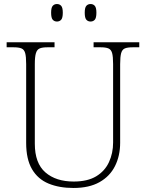

<svg xmlns="http://www.w3.org/2000/svg" viewBox="-20 -924 727 954"><path d="M345 10Q274 10 221 -12Q168 -34 139 -83.5Q110 -133 110 -214V-606Q110 -643 105 -660.5Q100 -678 86.5 -683.5Q73 -689 48 -689H13V-714H251V-689H215Q191 -689 177.5 -683.5Q164 -678 158.5 -660Q153 -642 153 -605V-210Q153 -113 205.5 -67.5Q258 -22 346 -22Q415 -22 458 -48Q501 -74 521.5 -118.5Q542 -163 542 -216V-606Q542 -643 537 -660.5Q532 -678 518.5 -683.5Q505 -689 481 -689H445V-714H672V-689H639Q614 -689 600.5 -683.5Q587 -678 582 -660Q577 -642 577 -605V-215Q577 -150 551.5 -99Q526 -48 474.5 -19Q423 10 345 10ZM430 -817Q417 -817 409 -826Q401 -835 401 -861Q401 -886 409 -895Q417 -904 430 -904Q443 -904 451 -895Q459 -886 459 -861Q459 -835 451 -826Q443 -817 430 -817ZM263 -817Q250 -817 242 -826Q234 -835 234 -861Q234 -886 242 -895Q250 -904 263 -904Q276 -904 284 -895Q292 -886 292 -861Q292 -835 284 -826Q276 -817 263 -817Z"/></svg>

Font: Noto Serif Kannada ExtraLight
Style: Regular
Weight: 250
Version: Version 2.003